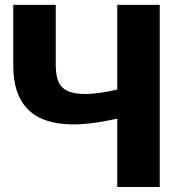

<svg xmlns="http://www.w3.org/2000/svg" viewBox="-20 -748 730 768"><path d="M619 -728.5V0H449V-273.5Q389.5 -260 335.8 -254Q282 -248 235.8 -252Q189.5 -256 152 -271Q114.5 -286 88 -314.2Q61.5 -342.5 47.2 -385Q33 -427.5 33 -486.5V-728.5H203V-486Q203 -450.5 212.5 -424.5Q222 -398.5 249 -385Q276 -371.5 324 -372Q372 -372.5 449 -389.5V-728.5Z"/></svg>

Font: Lato 2
Style: Regular
Weight: 900
Designer: Lukasz Dziedzic with Adam Twardoch and Botio Nikoltchev
Foundry: tyPoland Lukasz Dziedzic
Version: Version 2.015; 2015-08-06; http://www.latofonts.com/